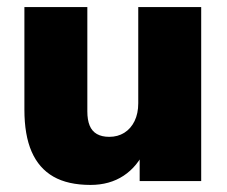

<svg xmlns="http://www.w3.org/2000/svg" viewBox="-20 -512 641 543"><path d="M236 11Q172 11 131 -12.5Q90 -36 69.5 -83Q49 -130 49 -202V-492H227V-197Q227 -173 233.5 -157Q240 -141 254 -133Q268 -125 289 -125Q313 -125 331.5 -136.5Q350 -148 360.5 -169.5Q371 -191 371 -220V-492H549V0H375V-90H391Q369 -41 329.5 -15Q290 11 236 11Z"/></svg>

Font: Nunito Sans 12pt ExtraLight 12pt Black
Style: Regular
Weight: 900
Version: Version 3.101;gftools[0.9.27]